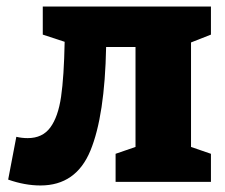

<svg xmlns="http://www.w3.org/2000/svg" viewBox="-20 -557 690 588"><path d="M626 -451 565 -427V-107L626 -86V0H334V-86L395 -107V-413H305Q301 -203 257 -96Q213 11 104 11Q56 11 5 -7L30 -138Q47 -134 65 -134Q110 -134 134 -166.5Q158 -199 167 -260.5Q176 -322 178 -429L111 -451V-537H626Z"/></svg>

Font: Bitter Pro ExtraBold
Style: Regular
Weight: 800
Designer: Sol Matas, and Bitter project Authors
Foundry: Sol Matas
Version: Version 1.010